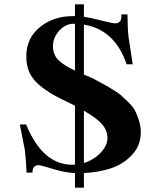

<svg xmlns="http://www.w3.org/2000/svg" viewBox="-20 -779 741 881"><path d="M626 -172Q626 -111 585.5 -68Q545 -25 488.5 -6.5Q432 12 365 15V82H324V15H322Q277 13 222.5 -4Q168 -21 157 -21Q129 -21 129 13H102Q99 -51 94 -91L71 -208H100Q174 -26 308 -23Q319 -23 324 -24V-294Q286 -313 263 -324Q177 -366 137.5 -411.5Q98 -457 101 -529Q103 -606 165 -656Q227 -706 319 -705H324V-759H365V-702Q394 -698 444.5 -685Q495 -672 509 -672Q514 -672 518 -673Q522 -674 525 -676Q528 -678 530 -680Q532 -682 533.5 -685.5Q535 -689 535.5 -691Q536 -693 536.5 -697Q537 -701 537 -702.5Q537 -704 537 -708V-713H565Q565 -649 570 -608L589 -484H561Q507 -643 365 -666V-437Q405 -421 421 -411Q451 -395 456.5 -392Q462 -389 492.5 -371Q523 -353 534 -343Q545 -333 567.5 -311.5Q590 -290 599.5 -271.5Q609 -253 617.5 -226.5Q626 -200 626 -172ZM324 -455V-670H319Q280 -670 251.5 -638Q223 -606 223 -567Q223 -527 249.5 -502Q276 -477 324 -455ZM473 -142Q474 -178 450 -207Q426 -236 365 -271V-31Q410 -45 441 -77.5Q472 -110 473 -142Z"/></svg>

Font: GFS Artemisia
Style: Bold
Weight: 700
Designer: Designed by Takis Katsoulidis.
Foundry: Designed by Takis Katsoulidis.
Version: Version 1.0